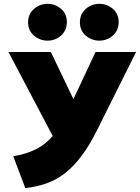

<svg xmlns="http://www.w3.org/2000/svg" viewBox="-20 -973 734 1008"><path d="M113 14.5 49.5 -152.5Q119.5 -164.5 170 -190.2Q220.5 -216 259 -261.5Q297.5 -307 330.5 -378L481.5 -700H694.5L491.5 -293.5Q452 -213.5 410.5 -157.5Q369 -101.5 323.8 -65.8Q278.5 -30 226.5 -11.2Q174.5 7.5 113 14.5ZM295.5 -185.5 24.5 -700H247L420 -339ZM230 -759.5Q190.5 -759.5 159 -785.5Q127.5 -811.5 127.5 -856.5Q127.5 -886 142 -907.5Q156.5 -929 179.8 -941Q203 -953 230 -953Q269 -953 300 -927Q331 -901 331 -856.5Q331 -826.5 316.5 -804.8Q302 -783 278.8 -771.2Q255.5 -759.5 230 -759.5ZM501.5 -759.5Q462.5 -759.5 431 -785.5Q399.5 -811.5 399.5 -856.5Q399.5 -886 414 -907.5Q428.5 -929 451.8 -941Q475 -953 501.5 -953Q541 -953 572 -927Q603 -901 603 -856.5Q603 -826.5 588.5 -804.8Q574 -783 550.8 -771.2Q527.5 -759.5 501.5 -759.5Z"/></svg>

Font: Geologica ExtraBold
Style: Regular
Weight: 800
Designer: Sindre Bremnes, Frode Helland
Foundry: Monokrom Skriftforlag AS
Version: Version 1.010;gftools[0.9.28]